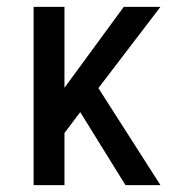

<svg xmlns="http://www.w3.org/2000/svg" viewBox="-20 -540 540 560"><path d="M346 0 214 -213 168 -152V0H78V-520H168V-284L341 -520H448L267 -283L448 0Z"/></svg>

Font: Iosevka Bendy Medium
Style: Regular
Weight: 500
Monospace: yes
Designer: Belleve Invis
Foundry: Belleve Invis
Version: Version 30.1.2